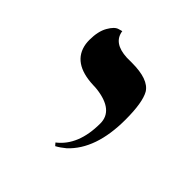

<svg xmlns="http://www.w3.org/2000/svg" viewBox="-100 -636 471 471"><g transform="rotate(45 135.0 -401.0)"><path d="M151.9 -243.2 146 -250Q190.9 -284.7 190.9 -360.8Q190.9 -405.8 126.5 -414.1Q119.1 -415 111.8 -415Q36.6 -418 27.8 -473.6Q26.9 -480.5 26.9 -486.8Q26.9 -516.6 37.4 -534.9Q47.9 -553.2 58.6 -556.2L68.8 -559.1Q73.7 -523.4 122.6 -521Q129.4 -521 140.1 -521Q198.2 -521 214.4 -494.6Q228 -470.7 228 -411.1Q228 -308.1 175.3 -259.3Q163.6 -249.5 151.9 -243.2Z"/></g></svg>

Font: Linux Biolinum Capitals O
Style: Small Caps
Weight: 400
Designer: Philipp H. Poll
Foundry: Philipp H. Poll
Version: Version 1.0.4